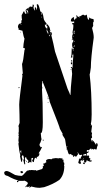

<svg xmlns="http://www.w3.org/2000/svg" viewBox="-74 -770 500 921"><path d="M106 -750Q112.3 -750 119.6 -714.4Q131.3 -714.4 135.3 -682.6Q135.3 -670.9 158.7 -647Q166.5 -636.7 166.5 -624.5H164.6Q164.6 -615.2 172.4 -613.3Q172.4 -615.2 174.3 -615.2V-607.4H176.3Q172.4 -603 172.4 -600.1Q182.1 -563 189.9 -522.9L250.5 -343.3Q262.2 -318.8 262.2 -314.9H264.2Q264.2 -340.8 272 -416Q270 -432.6 270 -444.3H266.1V-448.2H272V-444.3H273.9Q273.9 -459.5 277.8 -502.4V-506.3L273.9 -504.4Q273.9 -506.3 272 -506.3V-504.4L273.9 -495.1L266.1 -493.2V-495.1Q270 -504.9 270 -534.2V-538.1H273.9V-532.7L277.8 -534.2Q277.8 -532.7 279.8 -532.7V-538.1Q272 -538.1 272 -555.2Q272 -568.4 277.8 -568.4V-569.8Q277.8 -571.8 275.9 -571.8L277.8 -575.7V-579.6Q273.9 -577.6 272 -577.6H270V-579.6H273.9L272 -592.3Q272.5 -605.5 275.9 -605.5L273.9 -615.2Q277.8 -634.8 277.8 -641.1V-652.3Q272 -652.3 272 -656.2Q272.5 -660.2 275.9 -660.2H277.8L281.7 -658.2V-667.5H279.8L275.9 -665.5Q272.5 -667.5 266.1 -667.5V-671.4Q266.1 -682.6 279.8 -688L281.7 -684.6Q279.8 -680.7 279.8 -678.7Q283.7 -678.7 283.7 -673.3H285.6Q285.6 -682.6 293.5 -682.6V-688L291.5 -697.3Q299.3 -693.8 299.3 -688Q311 -690.9 322.8 -699.2H326.7L332.5 -695.8H334.5L340.3 -699.2H342.3Q345.7 -674.8 352.1 -674.8Q352.1 -680.7 354 -680.7L352.1 -684.6V-686H354Q361.3 -679.7 373.5 -678.7L375.5 -674.8V-665.5L371.6 -660.2Q371.6 -658.2 373.5 -658.2L371.6 -654.3L373.5 -650.4Q373.5 -644.5 367.7 -635.7Q375.5 -607.4 375.5 -592.3V-588.9Q361.8 -490.2 361.8 -446.3Q357.4 -412.6 356 -412.6Q365.7 -333.5 365.7 -221.2Q365.7 -191.4 361.8 -176.3L363.8 -172.4L361.8 -168.9V-167H363.8V-170.4L367.7 -168.9L363.8 -138.7Q367.7 -130.9 367.7 -127.4L365.7 -123.5L367.7 -112.3V-110.8Q367.7 -107.9 361.8 -105Q363.8 -102.1 363.8 -95.7H365.7Q367.7 -95.7 367.7 -97.7Q375 -95.7 385.3 -76.7H387.2Q387.2 -84.5 391.1 -84.5Q395 -78.1 395 -73.2Q391.6 -68.8 389.2 -52.7L385.3 -54.2L381.3 -52.7Q381.3 -56.2 377.4 -56.2Q377.4 -52.7 373.5 -52.7L367.7 -56.2Q367.7 -52.7 363.8 -52.7V-58.1H361.8Q361.8 -56.6 350.1 -48.8L346.2 -50.8Q342.3 -49.8 342.3 -46.9V-43L350.1 -41V-37.6L342.3 -35.6Q342.8 -22.5 346.2 -22.5Q350.1 -24.4 352.1 -24.4L354 -20.5Q352.1 -17.1 352.1 -15.1Q356.9 -9.3 359.9 -9.3V-7.3L356 -2L359.9 0L363.8 -2L365.7 2V3.9L357.9 5.9Q357.9 3.9 356 3.9Q356 5.9 354 5.9Q354 2 350.1 2Q350.1 3.9 348.1 3.9Q348.1 1 342.3 -2Q339.8 9.3 336.4 9.3H334.5Q331.5 9.3 328.6 3.9L330.6 0Q324.2 -3.9 320.8 -3.9L322.8 0V2H318.8V-2H316.9L311 2Q314.9 11.2 314.9 15.1H305.2L301.3 9.3Q302.7 2 305.2 2L303.2 -2L309.1 -11.2L313 -9.3H314.9V-11.2Q314.9 -13.2 313 -13.2L320.8 -26.4Q316.9 -26.4 316.9 -28.3L313 -26.4H309.1Q306.6 -26.4 299.3 -39.6L297.4 -35.6Q301.3 -35.2 301.3 -31.7L291.5 -18.6H289.6L283.7 -22.5H281.7V-17.1H277.8Q277.8 -26.4 273.9 -26.4Q273.9 -24.4 272 -24.4L266.1 -31.7L262.2 -29.8H258.3Q253.9 -29.8 248.5 -52.7Q244.6 -52.7 244.6 -54.2L246.6 -58.1Q243.2 -65.4 238.8 -97.7Q238.8 -104 227.1 -120.1Q225.1 -126.5 225.1 -127.4H227.1L213.4 -151.9Q213.4 -158.2 164.6 -281.2Q164.6 -296.9 129.4 -380.9H127.4V-377Q127.4 -375 129.4 -375L127.4 -365.7V-357.9Q127.4 -352.1 129.4 -348.6Q129.4 -346.7 127.4 -343.3Q131.3 -285.2 131.3 -187.5V-181.6Q131.3 -131.3 121.6 -131.3Q123.5 -105 125.5 -103Q120.1 -84 115.7 -78.6V-71.3Q119.6 -71.3 119.6 -64H121.6L125.5 -65.4Q125.5 -64 127.4 -64Q120.1 -47.4 111.8 -35.6V-33.7H115.7Q113.3 -17.1 102.1 -17.1V-15.1L104 -11.2L100.1 -9.3Q100.1 -13.2 96.2 -13.2Q90.8 -13.2 88.4 7.3H86.4Q83.5 7.3 80.6 2V-2L84.5 -7.3V-13.2Q81.1 -11.2 76.7 -11.2V9.3H74.7L68.8 5.9Q68.8 8.3 63 11.2H59.1V9.3L63 2L53.2 -9.3Q51.3 -12.7 51.3 -17.1Q48.3 -17.1 45.4 -11.2V-7.3Q45.4 -3.4 47.4 0Q45.4 3.4 45.4 7.3L47.4 17.1L43.5 18.6Q41.5 15.6 37.6 -3.9L41.5 -5.9Q39.6 -24.4 35.6 -24.4H31.7Q31.7 -18.6 29.8 -18.6L33.7 -5.9Q31.7 -2.9 31.7 5.9H27.8L22 -20.5V-22.5Q22 -24.4 23.9 -24.4Q18.1 -42.5 14.2 -80.6Q16.1 -84.5 16.1 -86.4Q14.2 -89.8 14.2 -91.8H16.1L14.2 -95.7Q14.2 -103.5 16.1 -116.2L14.2 -120.1Q16.1 -123 16.1 -127.4Q16.1 -129.4 14.2 -129.4L16.1 -138.7V-157.7Q16.1 -161.6 14.2 -165L20 -180.2Q20 -214.4 18.1 -268.1Q18.1 -289.6 33.7 -406.7L31.7 -416H35.6L31.7 -462.9Q37.6 -475.1 43.5 -530.8Q45.4 -530.8 45.4 -536.1Q45.4 -540 37.6 -540Q37.6 -555.7 43.5 -585Q39.6 -590.3 33.7 -622.6Q14.2 -627 14.2 -629.9V-631.8L16.1 -635.7Q12.2 -635.7 12.2 -639.2V-641.1Q12.2 -654.8 23.9 -658.2Q23.9 -656.2 25.9 -656.2Q25.9 -659.2 29.8 -663.6Q27.8 -667 27.8 -671.4Q31.7 -671.4 31.7 -674.8Q29.8 -682.6 29.8 -697.3Q37.6 -709 37.6 -714.4H43.5Q43.5 -703.1 53.2 -703.1L51.3 -707L53.2 -710.4Q49.3 -710.4 49.3 -714.4H51.3L49.3 -718.3V-721.7Q49.3 -726.1 66.9 -734.9Q66.9 -738.8 74.7 -738.8V-736.8H78.6V-740.7H80.6V-736.8H82.5V-748H84.5Q88.4 -747.6 88.4 -744.1V-742.7L86.4 -731.4Q92.3 -722.7 92.3 -720.2H94.2V-723.6L92.3 -732.9Q94.2 -732.9 98.1 -734.9Q100.1 -732.4 100.1 -723.6H102.1L104 -732.9V-734.9L102.1 -748ZM63 -729.5V-725.6H64.9V-729.5ZM53.2 -723.6V-718.3Q59.1 -712.4 59.1 -705.1H61V-714.4Q57.1 -723.1 53.2 -723.6ZM123.5 -710.4V-699.2H125.5V-710.4ZM125.5 -689.9V-686H127.4V-689.9ZM305.2 -686V-684.6H309.1V-686ZM147 -656.2V-654.3Q147.5 -650.4 150.9 -650.4V-652.3Q150.9 -656.2 147 -656.2ZM25.9 -654.3V-650.4H27.8V-654.3ZM141.1 -652.3Q141.1 -637.2 152.8 -631.8V-633.8Q150.9 -637.2 150.9 -639.2L154.8 -637.7V-639.2Q151.4 -647.9 143.1 -652.3ZM148.9 -627.9V-626.5H152.8V-627.9ZM148.9 -624.5V-622.6Q154.8 -613.3 154.8 -609.4H158.7Q158.7 -612.8 152.8 -624.5ZM168.5 -624.5H170.4V-620.6H168.5ZM279.8 -622.6V-607.4H283.7V-609.4L281.7 -613.3Q283.7 -616.2 283.7 -620.6V-622.6ZM22 -616.7H25.9V-615.2H22ZM166.5 -609.4V-605.5H168.5V-609.4ZM160.6 -603.5V-602.1Q162.6 -598.1 162.6 -596.2H164.6V-602.1ZM275.9 -598.1V-594.2H277.8V-598.1ZM281.7 -573.7V-569.8H283.7V-573.7ZM281.7 -553.2V-545.4H283.7V-553.2ZM275.9 -547.4V-543.9H277.8V-547.4ZM275.9 -528.8V-524.9H277.8V-528.8ZM273.9 -511.7V-508.3H277.8V-511.7ZM268.1 -481.9H272V-474.6H268.1ZM266.1 -470.7H272V-461.4H270Q266.1 -461.4 266.1 -464.8ZM264.2 -437H268.1V-435.1H264.2ZM18.1 -352.5 20 -348.6 16.1 -346.7 14.2 -350.6ZM152.8 -305.7H156.7V-303.7H152.8ZM154.8 -298.3H158.7V-294.4H154.8ZM154.8 -279.3H158.7V-277.3H154.8ZM131.3 -99.6H135.3V-95.7H131.3ZM365.7 -93.8V-91.8H369.6V-93.8ZM246.6 -69.3V-65.4H248.5V-69.3ZM22 -43Q25.9 -43 25.9 -33.7H27.8V-48.8Q24.9 -48.8 22 -43ZM350.1 -44.9H352.1V-41H350.1ZM324.7 -28.3Q326.7 -24.4 326.7 -22.5L330.6 -24.4H336.4L340.3 -22.5V-28.3Q340.3 -31.7 336.4 -31.7H334.5Q329.6 -28.3 324.7 -28.3ZM324.7 -9.3Q325.2 -5.9 328.6 -5.9V-9.3ZM51.3 2H55.2Q55.2 5.9 51.3 5.9ZM328.6 9.3H332.5V17.1H328.6Q324.7 17.1 324.7 13.2Q325.2 9.3 328.6 9.3ZM29.8 50.3Q36.6 52.7 36.6 54.7V56.6Q36.6 59.1 31.7 61H29.8Q27.3 61 22.9 54.7Q22.9 52.7 29.8 50.3ZM116.7 130.9Q97.2 130.9 75.2 124.5Q73.2 129.4 64.5 129.4L69.8 123H67.9Q61.5 127.9 55.7 127.9L57.6 124.5H54.2L48.8 127.9H47.4V126Q59.6 113.3 59.6 108.9Q59.1 102.5 42 96.2L38.6 97.7H19.5L15.6 96.2Q13.7 104 10.7 104Q7.3 104 7.3 100.6Q7.3 96.2 12.2 96.2V94.2Q0 94.2 -38.1 73.7Q-53.7 71.3 -53.7 59.6V56.6Q-50.8 50.3 -41.5 50.3Q-33.2 50.3 -1.5 69.3Q15.6 73.7 29.8 73.7Q34.2 73.7 55.7 48.8Q59.1 48.8 69.8 45.4Q71.8 45.4 71.8 46.9Q73.2 46.9 76.7 45.4Q88.4 46.9 95.7 46.9Q95.7 45.4 97.7 45.4Q98.1 48.8 101.1 48.8L127.4 41L132.3 34.7Q130.9 31.7 130.9 28.3L137.2 24.9Q137.2 22 133.3 22L135.3 18.6Q133.3 15.6 133.3 14.2Q139.2 14.2 142.1 12.7Q144 9.3 146.2 9.3Q148.4 9.3 148.4 7.3Q148.4 5.4 146.5 1.5Q148.4 -7.3 166 -7.3Q168.9 -5.9 172.9 -5.9L177.2 -9.3L193.8 -11.7L207 -10.3Q210.9 -11.7 212.4 -11.7Q217.3 -10.3 222.7 -10.3H221.7Q221.7 -9.8 227.1 -8.8Q225.6 -6.3 225.6 -2.4L229 -4.4H230.5V5.4Q230.5 10.3 234.4 11.2Q234.4 24.9 232.9 24.9Q232.9 26.4 234.4 26.4Q234.4 68.4 210.9 92.8Q180.2 114.3 137.7 127.9Q121.1 130.9 116.7 130.9Z"/></svg>

Font: Mister Brush
Style: Regular
Weight: 400
Designer: GGBotNet
Foundry: GGBotNet
Version: 1.00